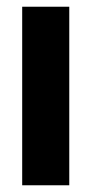

<svg xmlns="http://www.w3.org/2000/svg" viewBox="-20 -551 270 571"><path d="M46 0V-531H186V0Z"/></svg>

Font: Mina
Style: Bold
Weight: 700
Version: Version 1.000